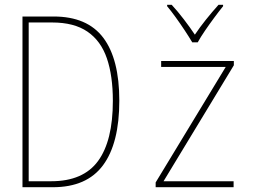

<svg xmlns="http://www.w3.org/2000/svg" viewBox="-20 -783 1100 803"><path d="M74 0V-714H204Q345 -714 412 -625Q479 -536 479 -362Q479 -184 411 -92Q343 0 201 0ZM194 -25Q328 -25 390 -109.5Q452 -194 452 -361Q452 -466 427 -539Q402 -612 346 -650.5Q290 -689 198 -689H100V-25ZM631 0V-20L924 -503H654V-528H958V-510L664 -25H957V0ZM784 -606Q771 -628 752.5 -656Q734 -684 714.5 -711Q695 -738 679 -757V-763H698Q723 -736 749 -702Q775 -668 795 -638Q815 -668 841 -700.5Q867 -733 894 -763H913V-757Q896 -736 876 -709Q856 -682 837.5 -655Q819 -628 807 -606Z"/></svg>

Font: Noto Sans Mono Condensed Thin
Style: Regular
Weight: 100
Width: 3
Designer: Monotype Design Team
Foundry: Monotype Imaging Inc.
Version: Version 2.014; ttfautohint (v1.8.4.7-5d5b)